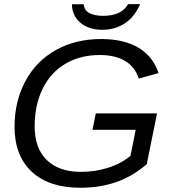

<svg xmlns="http://www.w3.org/2000/svg" viewBox="-20 -884 818 914"><path d="M362.3 9.8Q213.4 9.8 131.3 -66.4Q49.3 -142.6 49.3 -279.8Q49.3 -401.4 100.6 -497.3Q151.9 -593.3 245.8 -645.8Q339.8 -698.2 460.9 -698.2Q569.3 -698.2 638.7 -657.2Q708 -616.2 734.9 -536.1L640.6 -509.8Q622.6 -565.9 575.2 -594Q527.8 -622.1 455.1 -622.1Q361.3 -622.1 290.8 -580.1Q220.2 -538.1 182.6 -460.7Q145 -383.3 145 -281.7Q145 -178.7 202.6 -122.3Q260.3 -65.9 365.2 -65.9Q432.6 -65.9 494.1 -85.2Q555.7 -104.5 601.1 -142.1L626 -266.1H420.4L436 -344.2H727.5L678.7 -102.5Q610.4 -43.9 533 -17.1Q455.6 9.8 362.3 9.8ZM466.8 -742.2Q401.9 -742.2 362.5 -775.9Q323.2 -809.6 322.3 -863.8H378.9Q380.4 -835 405.5 -821.8Q430.7 -808.6 471.2 -808.6Q558.6 -808.6 589.8 -864.3H647Q621.6 -804.7 575 -773.4Q528.3 -742.2 466.8 -742.2Z"/></svg>

Font: Liberation Sans
Style: Italic
Weight: 400
Italic angle: -12°
Designer: Steve Matteson
Foundry: Ascender Corporation
Version: Version 2.1.5